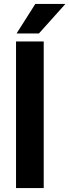

<svg xmlns="http://www.w3.org/2000/svg" viewBox="-20 -962 354 982"><path d="M203.6 -750V0H62V-750ZM64.9 -791 160.6 -941.9H314.5L179.2 -791Z"/></svg>

Font: RobotoDEMO
Style: Regular
Weight: 400
Designer: Christian Robertson
Foundry: Google
Version: Version 2.136